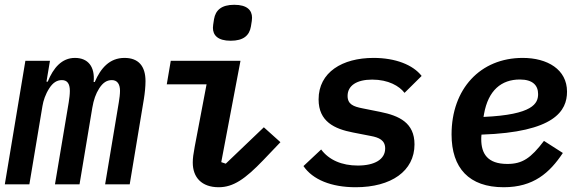

<svg xmlns="http://www.w3.org/2000/svg" viewBox="-24 -770 2444 802"><path d="M98.7 0 153.4 -327.4C157 -349.4 165.8 -376.4 181.5 -400.6C197.4 -425.8 214.8 -435.4 234.4 -435.4C256.4 -435.4 267.8 -421.2 267.8 -390.3C267.8 -375.7 265.6 -358.7 263.1 -342.7L205.6 0H308.2L361.5 -319.6C367.2 -353.3 376.1 -378.6 390.3 -400.6C405.9 -425.1 422.6 -435.4 443.2 -435.4C465.6 -435.4 477.3 -419 477.3 -390.6C477.3 -377.5 475.1 -358.7 472.3 -342.7L415.1 0H517.8L577.1 -356.9C581 -381 583.8 -409.4 583.8 -431.1C583.8 -494 554.3 -528.1 496.1 -528.1C433.9 -528.1 397 -485.8 371.8 -427.6H367.2C373.2 -491.5 343.8 -528.1 289.1 -528.1C234 -528.1 198.9 -486.5 175.4 -429H170.1L184.7 -516H82L-3.9 0Z M939.6 -599.8C992.9 -599.8 1017.8 -621.8 1024.1 -659.4C1027.7 -679.7 1028.8 -688.6 1028.8 -696C1028.8 -726.6 1008.9 -750 954.5 -750C901.6 -750 876.4 -728 870 -690C866.8 -669.7 865.4 -660.9 865.4 -653.8C865.4 -623.2 885.3 -599.8 939.6 -599.8ZM672.6 -417.6H838.8L789.4 -157.7C783.7 -126.4 781.2 -110.1 781.2 -90.9C781.2 -29.1 818.2 12.1 889.6 12.1C950.3 12.1 1000 -22 1076.3 -101.6L1147.4 -176.1L1078.1 -238.3L919 -86.3L900.2 -92.7L980.5 -516H689.3Z M1461.6 12.1C1610.1 12.1 1707.4 -55.4 1707.4 -166.9C1707.4 -257.1 1643.8 -286.6 1564.3 -302.6L1488.6 -317.8C1453.5 -324.9 1427.9 -333.8 1427.9 -369.3C1427.9 -412.6 1466.3 -437.5 1530.5 -437.5C1598.4 -437.5 1644.2 -410.5 1665.8 -382.1L1737.2 -452.8C1701 -499.3 1627.8 -528.1 1536.2 -528.1C1406.2 -528.1 1306.8 -468.4 1306.8 -354.8C1306.8 -262.1 1373.2 -231.5 1450.3 -216.6L1524.5 -202.1C1559.3 -195.7 1584.9 -184.3 1584.9 -149.9C1584.9 -104.4 1541.2 -78.5 1470.5 -78.5C1404.1 -78.5 1350.1 -101.6 1317.5 -145.6L1243.6 -76.3C1282 -19.9 1359.4 12.1 1461.6 12.1Z M2079.9 12.1C2204.5 12.1 2271.7 -47.9 2327.1 -131L2248.2 -181.5C2193.2 -109 2157.7 -85.2 2095.2 -85.2C2012.4 -85.2 1986.2 -128.2 1986.2 -188.6C1986.2 -192.8 1986.2 -198.9 1987.2 -207.7C2293 -218 2344.5 -307.2 2344.5 -387.1C2344.5 -480.1 2262.4 -528.1 2159.4 -528.1C1981.9 -528.1 1862.2 -398.4 1862.2 -208.5C1862.2 -67.8 1935.4 12.1 2079.9 12.1ZM1995.7 -281.6 1997.9 -294.4C2015.6 -392.8 2070.3 -437.9 2147.4 -437.9C2201.3 -437.9 2223.7 -413.4 2223.7 -377.1C2223.7 -338.4 2203.1 -290.8 1995.7 -281.6Z"/></svg>

Font: Margiela Mono Italic SmBold It
Style: Regular
Weight: 600
Designer: Mike Abbink, Paul van der Laan, Pieter van Rosmalen
Foundry: Bold Monday
Version: Version 2.003 2021